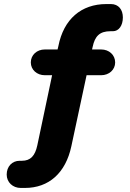

<svg xmlns="http://www.w3.org/2000/svg" viewBox="-20 -736 640 947"><path d="M82 191H103C221 191 304 117 332 -15L407 -365H479C518 -365 548 -392 548 -428C548 -465 518 -492 479 -492H434L437 -505C448 -557 471 -582 525 -582H537C566 -582 586 -610 586 -650C586 -688 565 -716 527 -716H505C380 -716 294 -641 268 -509L264 -492H201C162 -492 132 -465 132 -428C132 -392 162 -365 201 -365H237L164 -19C153 32 131 57 88 57H77C40 57 13 85 13 125C13 163 43 191 82 191Z"/></svg>

Font: SN Pro Heavy
Style: Regular
Weight: 800
Designer: Tobias Whetton
Foundry: Supernotes
Version: Version 1.001;Glyphs 3.2 (3249)